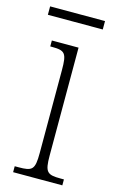

<svg xmlns="http://www.w3.org/2000/svg" viewBox="-113 -707 448 750"><g transform="rotate(15 110.5 -331.5)"><path d="M-7 -629H215V-663H-7ZM21 0H220V-24H207C152 -24 142 -32 142 -100V-536H34V-512H41C94 -512 102 -503 102 -434V-99C102 -31 92 -24 36 -24H21Z"/></g></svg>

Font: Noto Serif Armenian ExtraCondensed ExtraLight
Style: Regular
Weight: 200
Width: 2
Designer: Monotype Design Team
Foundry: Monotype Imaging Inc.
Version: Version 2.008